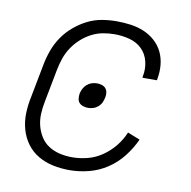

<svg xmlns="http://www.w3.org/2000/svg" viewBox="-67 -609 684 687"><g transform="rotate(10 275.0 -265.0)"><path d="M229 12Q198 12 169 6Q140 0 115 -14.5Q90 -29 73 -52Q56 -75 48 -103.5Q40 -132 41 -162.5Q42 -193 49 -225L72 -345Q77 -371 86.5 -397Q96 -423 112 -446.5Q128 -470 150.5 -489Q173 -508 198 -520.5Q223 -533 250 -537.5Q277 -542 303 -542Q329 -542 354.5 -538.5Q380 -535 402.5 -525.5Q425 -516 443 -500Q461 -484 471.5 -462.5Q482 -441 484.5 -415.5Q487 -390 482 -364L481 -359H429V-363Q435 -391 428.5 -418Q422 -445 403.5 -463Q385 -481 358.5 -488Q332 -495 304 -495Q283 -495 261.5 -491Q240 -487 220 -476.5Q200 -466 183 -450.5Q166 -435 153.5 -416Q141 -397 134 -376.5Q127 -356 123 -336L100 -216Q95 -192 94 -169Q93 -146 98.5 -125Q104 -104 115.5 -86Q127 -68 145 -56.5Q163 -45 185 -40Q207 -35 230 -35Q257 -35 285 -42Q313 -49 338 -66Q363 -83 382 -106.5Q401 -130 412 -157L457 -139Q442 -106 419 -76.5Q396 -47 365 -26.5Q334 -6 298.5 3Q263 12 229 12ZM256 -219Q247 -219 238.5 -221.5Q230 -224 224 -230Q218 -236 217 -245Q216 -254 217 -263Q219 -273 223.5 -282Q228 -291 236 -298Q244 -305 253.5 -308Q263 -311 272 -311Q281 -311 289.5 -308.5Q298 -306 303.5 -300Q309 -294 310.5 -285Q312 -276 310 -267Q308 -257 304 -248Q300 -239 292 -232Q284 -225 274.5 -222Q265 -219 256 -219Z"/></g></svg>

Font: Lode Dark
Style: Italic
Weight: 400
Italic angle: -11°
Monospace: yes
Designer: Belleve Invis
Foundry: Belleve Invis
Version: Version 29.2.0; ttfautohint (v1.8.3)